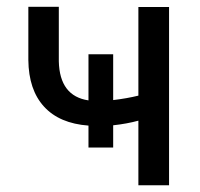

<svg xmlns="http://www.w3.org/2000/svg" viewBox="-20 -549 592 569"><path d="M481 0H390.1V-191.4Q356 -182.1 315.4 -177.7V-111.8H242.2V-176.8Q156.2 -183.1 110.6 -232.9Q64.9 -282.7 64 -371.1V-528.8H154.3V-367.2Q156.7 -264.2 242.2 -251.5V-388.2H315.4V-252.4Q356.4 -257.3 390.1 -265.6V-528.3H481Z"/></svg>

Font: Roboto
Style: Regular
Weight: 400
Designer: Google
Version: Version 2.001047; 2015